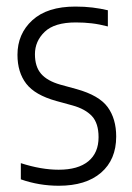

<svg xmlns="http://www.w3.org/2000/svg" viewBox="-20 -570 411 599"><path d="M163.5 9.5Q102 9.5 45 -10.5V-61Q108.5 -40.5 163 -40.5Q223.5 -40.5 255.5 -66.8Q287.5 -93 287.5 -142Q287.5 -185.5 266.8 -207.8Q246 -230 206.5 -241L155.5 -255Q89 -273.5 61.8 -309Q34.5 -344.5 34.5 -399Q34.5 -464.5 81 -507Q127.5 -549.5 215 -549.5Q244 -549.5 268.5 -546.5Q293 -543.5 316.5 -538V-487.5Q289.5 -494.5 266.2 -497.2Q243 -500 216.5 -500Q150 -500 119.5 -470.8Q89 -441.5 89 -401Q89 -362 108.2 -339.8Q127.5 -317.5 168 -306L219 -292Q289 -272.5 315.8 -236Q342.5 -199.5 342.5 -144Q342.5 -72 295.2 -31.2Q248 9.5 163.5 9.5Z"/></svg>

Font: Encode Sans Cnd Lt
Style: Regular
Weight: 300
Width: 3
Designer: Multiple Designers
Foundry: Impallari Type
Version: Version 3.002; ttfautohint (v1.8.3) -l 8 -r 50 -G 200 -x 14 